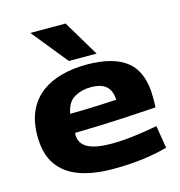

<svg xmlns="http://www.w3.org/2000/svg" viewBox="-116 -893 942 1005"><g transform="rotate(-15 355.0 -390.0)"><path d="M373 10Q268 10 192 -17.5Q116 -45 75.5 -104Q35 -163 35 -259Q35 -339 62 -395.5Q89 -452 136.5 -487Q184 -522 246.5 -538Q309 -554 379 -554Q528 -554 600 -493.5Q672 -433 672 -300Q672 -291 672 -275Q672 -259 671 -244Q608 -240 493.5 -233.5Q379 -227 230 -224Q229 -220 229 -212Q230 -120 399 -120Q456 -120 521 -128Q586 -136 650 -148L670 -26Q605 -8 532.5 1Q460 10 373 10ZM231 -327Q312 -328 381.5 -331Q451 -334 483 -336Q480 -387 453 -410.5Q426 -434 369 -434Q321 -434 281.5 -411.5Q242 -389 231 -327ZM296 -596 139 -790H330L446 -596Z"/></g></svg>

Font: Georama Extended
Style: Bold
Weight: 700
Width: 7
Designer: Jean-Baptiste Levee
Foundry: Production Type
Version: Version 1.000